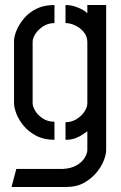

<svg xmlns="http://www.w3.org/2000/svg" viewBox="-20 -560 482 765"><path d="M26 185 45 113H232Q264 111 285.5 98.5Q307 86 317.5 68.5Q328 51 328 38V-37Q322 -33 310 -24.5Q298 -16 281 -9.5Q264 -3 241 -3V-73Q264 -73 283.5 -84.5Q303 -96 315.5 -114Q328 -132 328 -149V-392Q328 -415 314 -432Q300 -449 280 -458.5Q260 -468 241 -468V-540Q260 -540 277.5 -534.5Q295 -529 308.5 -521.5Q322 -514 328 -507V-540H403V38Q403 55 393.5 79.5Q384 104 364 128Q344 152 314.5 168.5Q285 185 244 185ZM197 -3Q155 -3 124.5 -19Q94 -35 74.5 -58.5Q55 -82 45.5 -106.5Q36 -131 36 -148V-397Q36 -415 46 -439Q56 -463 75.5 -486.5Q95 -510 125 -525Q155 -540 197 -540V-468Q171 -468 151 -454.5Q131 -441 120.5 -424Q110 -407 110 -394V-149Q110 -135 120.5 -118Q131 -101 150.5 -88Q170 -75 197 -75Z"/></svg>

Font: Stick No Bills ExtraLight
Style: Regular
Weight: 400
Version: Version 2.000